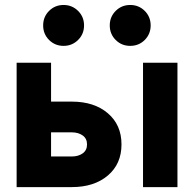

<svg xmlns="http://www.w3.org/2000/svg" viewBox="-20 -764 792 784"><path d="M704.6 -507.8V0H564V-507.8ZM47.9 -507.8H188.5V-349.1H272.9Q364.7 -349.1 420.4 -301.5Q476.1 -253.9 476.1 -174.3Q476.1 -94.7 420.4 -47.4Q364.7 0 272.9 0H47.9ZM188.5 -125H272.9Q299.8 -125 317.6 -137.7Q335.4 -150.4 335.4 -174.3Q335.4 -198.2 317.6 -210.9Q299.8 -223.6 272.9 -223.6H188.5ZM428.2 -660.2Q428.2 -695.3 452.4 -719.5Q476.6 -743.7 511.7 -743.7Q546.9 -743.7 571 -719.5Q595.2 -695.3 595.2 -660.2Q595.2 -625 571 -600.8Q546.9 -576.7 511.7 -576.7Q476.6 -576.7 452.4 -600.8Q428.2 -625 428.2 -660.2ZM156.2 -660.2Q156.2 -695.3 180.4 -719.5Q204.6 -743.7 239.7 -743.7Q274.4 -743.7 298.8 -719.5Q323.2 -695.3 323.2 -660.2Q323.2 -625 298.8 -600.8Q274.4 -576.7 239.7 -576.7Q204.6 -576.7 180.4 -600.8Q156.2 -625 156.2 -660.2Z"/></svg>

Font: Giphurs
Style: Bold
Weight: 700
Version: Version 0.920; ttfautohint (v1.8.4.7-5d5b)